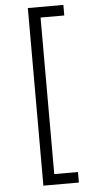

<svg xmlns="http://www.w3.org/2000/svg" viewBox="-61 -796 468 979"><g transform="rotate(-5 173.5 -306.5)"><path d="M120.4 147.7H302.2V93.8H180.8V-707.4H302.2V-761.4H120.4Z"/></g></svg>

Font: Karasuma Gothic
Style: Light
Weight: 300
Designer: Rasmus Andersson / Ryoko Nishizuka
Foundry: rsms
Version: Version 1.00